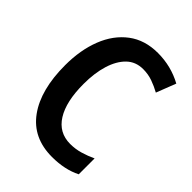

<svg xmlns="http://www.w3.org/2000/svg" viewBox="-210 -831 949 949"><g transform="rotate(45 264.0 -357.0)"><path d="M336 -616Q284 -616 249.5 -582.5Q215 -549 197 -490.5Q179 -432 179 -356Q179 -233 221 -166Q263 -99 342 -99Q378 -99 412 -109Q446 -119 478 -134V-23Q413 10 324 10Q190 10 119.5 -87.5Q49 -185 49 -357Q49 -463 81.5 -546Q114 -629 177 -676.5Q240 -724 331 -724Q423 -724 502 -681L462 -578Q433 -594 402 -605Q371 -616 336 -616Z"/></g></svg>

Font: Noto Sans Bengali Condensed SemiBold
Style: Regular
Weight: 600
Width: 3
Designer: Joana Ranito - Universal Thirst; Jelle Bosma - Monotype Design Team
Foundry: Universal Thirst ehf.
Version: Version 3.000; ttfautohint (v1.8.4.7-5d5b)